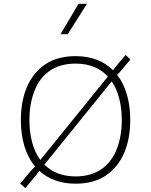

<svg xmlns="http://www.w3.org/2000/svg" viewBox="-20 -958 790 1007"><path d="M297.4 -778.8H335.4L436 -938H392.1ZM376.5 -663.6C312.5 -663.6 259.3 -648.9 216.8 -620.1C131.3 -562 89.4 -458 89.4 -328.6C89.4 -229.5 113.8 -144.5 164.1 -85.4L160.6 -81.1L144.5 -64.9L85.9 4.9L112.8 28.8L170.4 -40.5L186.5 -62C232.9 -19 296.4 5.4 376.5 5.4C440.4 5.4 493.7 -9.3 536.1 -38.1C621.1 -95.7 663.1 -199.7 663.1 -328.6C663.1 -423.8 640.6 -506.3 594.2 -565.4L606 -577.1L664.1 -646L638.7 -669.9L580.6 -600.6L572.8 -589.8C525.4 -636.7 460.4 -663.6 376.5 -663.6ZM376.5 -624.5C450.7 -624.5 506.8 -599.1 545.9 -556.6L191.4 -119.1C152.3 -172.4 134.3 -246.1 134.3 -328.6C134.3 -383.8 142.6 -434.1 159.7 -479C193.4 -568.4 264.6 -624.5 376.5 -624.5ZM618.7 -328.6C618.7 -273.4 610.4 -223.1 593.3 -178.7C559.1 -88.9 488.3 -32.7 376.5 -32.7C305.7 -32.7 252 -55.7 212.9 -94.7L565.9 -531.2C601.6 -478.5 618.7 -408.2 618.7 -328.6Z"/></svg>

Font: Estedad ExtraLight
Style: Regular
Weight: 200
Designer: Amin Abedi
Version: Version 7.3